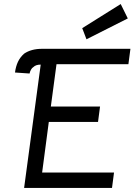

<svg xmlns="http://www.w3.org/2000/svg" viewBox="-20 -927 691 948"><path d="M145 -596Q138 -592 133 -583Q128 -574 126 -564L54 -569Q58 -599 68.5 -621.5Q79 -644 99 -662Q134 -686 188 -686H624L614 -610H259L231 -401H474L464 -325H221L188 -75H543L533 1H99L181 -608Q157 -608 145 -596ZM386 -788 576 -907 611 -836 407 -733Z"/></svg>

Font: Bellota
Style: Bold Italic
Weight: 700
Italic angle: -7.5°
Designer: Kemie Guaida
Foundry: Kemie Guaida
Version: Version 4.001